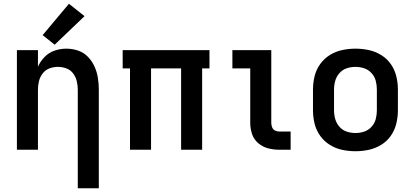

<svg xmlns="http://www.w3.org/2000/svg" viewBox="-20 -797 2200 1022"><path d="M394 205H506V-320Q506 -352 501 -383Q496 -414 483 -443Q470 -472 447.5 -495Q425 -518 395 -528Q365 -538 333 -538Q301 -538 270.5 -527.5Q240 -517 217.5 -494Q195 -471 182 -442V-530H70V0H182V-320Q182 -343 187.5 -365.5Q193 -388 207.5 -406.5Q222 -425 243.5 -433Q265 -441 288 -441Q311 -441 333 -433Q355 -425 369 -406.5Q383 -388 388.5 -365.5Q394 -343 394 -320ZM271 -559 430 -711 347 -777 207 -610Z M672 0H784V-433H944V0H1056V-433H1095V-530H633V-433H672Z M1466 0H1527V-97H1466Q1454 -97 1443.5 -102.5Q1433 -108 1428.5 -119.5Q1424 -131 1424 -143V-530H1217V-433H1312V-143Q1312 -113 1321.5 -84Q1331 -55 1354.5 -35Q1378 -15 1407 -7.5Q1436 0 1466 0Z M1872 8Q1908 8 1943 0.5Q1978 -7 2009 -26Q2040 -45 2060.5 -74.5Q2081 -104 2089.5 -139Q2098 -174 2098 -210V-320Q2098 -356 2089.5 -391Q2081 -426 2060.5 -455.5Q2040 -485 2009 -504Q1978 -523 1943 -530.5Q1908 -538 1872 -538Q1836 -538 1801 -530.5Q1766 -523 1735.5 -504Q1705 -485 1684 -455.5Q1663 -426 1654.5 -391Q1646 -356 1646 -320V-210Q1646 -174 1654.5 -139Q1663 -104 1684 -74.5Q1705 -45 1735.5 -26Q1766 -7 1801 0.5Q1836 8 1872 8ZM1872 -89Q1848 -89 1825.5 -96.5Q1803 -104 1787 -122Q1771 -140 1764.5 -163Q1758 -186 1758 -210V-320Q1758 -344 1764.5 -367Q1771 -390 1787 -408Q1803 -426 1825.5 -433.5Q1848 -441 1872 -441Q1896 -441 1918.5 -433.5Q1941 -426 1957.5 -408Q1974 -390 1980 -367Q1986 -344 1986 -320V-210Q1986 -186 1980 -163Q1974 -140 1957.5 -122Q1941 -104 1918.5 -96.5Q1896 -89 1872 -89Z"/></svg>

Font: Iosevka Sparkle Semibold
Style: Regular
Weight: 600
Designer: Belleve Invis
Foundry: Belleve Invis
Version: Version 4.5.0; ttfautohint (v1.8.3)